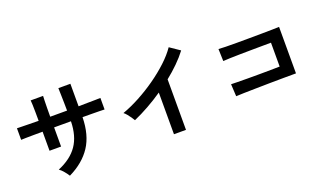

<svg xmlns="http://www.w3.org/2000/svg" viewBox="-80 -1313 3161 1875"><g transform="rotate(-20 1500.0 -375.5)"><path d="M391 49Q378 28 355 0Q332 -28 309 -44Q446 -101 512.5 -197.5Q579 -294 582 -447H407V-248H287V-446Q238 -446 192.5 -445.5Q147 -445 112.5 -444.5Q78 -444 63 -443V-563Q74 -563 107.5 -562Q141 -561 188.5 -560.5Q236 -560 287 -559Q287 -605 286.5 -648Q286 -691 285 -724.5Q284 -758 282 -773H411Q410 -758 409 -724Q408 -690 407.5 -646.5Q407 -603 407 -558H582Q582 -593 581 -638Q580 -683 579 -725.5Q578 -768 577 -793H702V-559Q751 -560 796.5 -560.5Q842 -561 877.5 -561.5Q913 -562 930 -563V-443Q914 -444 878.5 -444.5Q843 -445 797 -445.5Q751 -446 702 -446Q699 -262 621 -143.5Q543 -25 391 49Z M1484 16V-417Q1408 -365 1328.5 -320.5Q1249 -276 1173 -243Q1165 -258 1151 -278Q1137 -298 1121.5 -317Q1106 -336 1091 -347Q1178 -378 1271 -428Q1364 -478 1450.5 -539Q1537 -600 1609 -667Q1681 -734 1726 -800L1830 -729Q1787 -672 1730.5 -616.5Q1674 -561 1609 -509V16Z M2182 -125 2175 -252Q2196 -251 2241.5 -250.5Q2287 -250 2346 -249.5Q2405 -249 2467.5 -249.5Q2530 -250 2586 -250.5Q2642 -251 2680 -252V-500Q2649 -500 2596.5 -499.5Q2544 -499 2482 -498.5Q2420 -498 2359.5 -497Q2299 -496 2251.5 -494.5Q2204 -493 2181 -491L2177 -617Q2201 -615 2250 -614Q2299 -613 2362 -613Q2425 -613 2492.5 -613.5Q2560 -614 2623 -614.5Q2686 -615 2734.5 -616Q2783 -617 2807 -618V-135Q2751 -135 2679.5 -134.5Q2608 -134 2531.5 -133Q2455 -132 2385 -130.5Q2315 -129 2261.5 -128Q2208 -127 2182 -125Z"/></g></svg>

Font: Zen Kaku Gothic New
Style: Bold
Weight: 700
Designer: Yoshimichi Ohira
Foundry: Positype
Version: Version 1.002